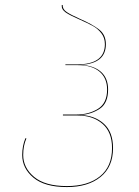

<svg xmlns="http://www.w3.org/2000/svg" viewBox="-20 -749 562 778"><path d="M70 -121Q70 -158 83 -189L87 -188Q74 -159 74 -121Q74 -69 118.5 -32Q163 5 251 5Q336 5 385 -34.5Q434 -74 434 -149Q434 -214 395 -247.5Q356 -281 295 -281H235V-285H291Q340 -285 377 -308Q414 -331 414 -386Q414 -433 383 -459Q352 -485 295 -485H245V-488H291Q405 -488 405 -570Q405 -596 390.5 -614.5Q376 -633 356 -644Q336 -655 302 -670Q265 -686 247 -698Q229 -710 230 -728L234 -729Q233 -712 250 -700.5Q267 -689 303 -673Q354 -651 381.5 -629.5Q409 -608 409 -570Q409 -531 384 -510Q359 -489 307 -486Q359 -484 388.5 -458.5Q418 -433 418 -386Q418 -331 384.5 -308.5Q351 -286 307 -283Q364 -281 401 -247.5Q438 -214 438 -149Q438 -73 387.5 -32Q337 9 251 9Q161 9 115.5 -29Q70 -67 70 -121Z"/></svg>

Font: FiraGO Four
Style: Regular
Weight: 100
Designer: bBox Type
Foundry: bBox Type GmbH
Version: Version 1.001